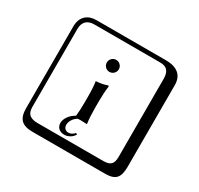

<svg xmlns="http://www.w3.org/2000/svg" viewBox="-195 -992 1490 1441"><g transform="rotate(30 550.0 -271.0)"><path d="M467 112Q436 112 417 95Q398 78 398 48Q398 21 418.5 -8.5Q439 -38 473 -56Q479 -105 479 -180V-221Q479 -309 471 -353L473 -355Q532 -359 568 -374Q575 -374 575 -366Q567 -305 567 -233V-180Q567 -101 575 -44L573 -42Q548 -44 523 -44Q512 -44 496 -43Q472 -30 457.5 -6.5Q443 17 443 39Q443 58 454.5 70.5Q466 83 486 83Q514 83 538 56L550 62Q537 86 513.5 99Q490 112 467 112ZM249 -718Q204 -718 180 -694Q156 -670 156 -625V53Q156 97 179.5 116.5Q203 136 249 136H821Q866 136 885 117Q904 98 904 53V-625Q904 -671 884.5 -694.5Q865 -718 821 -718ZM1000 84Q1000 153 973.5 182.5Q947 212 881 212H249Q181 212 150.5 181.5Q120 151 120 84V-625Q120 -687 154 -720.5Q188 -754 249 -754H851Q921 -754 960.5 -722Q1000 -690 1000 -625ZM577 -518Q577 -504 570 -492Q563 -480 551 -473Q539 -466 525 -466Q503 -466 488 -481.5Q473 -497 473 -518Q473 -539 488 -554.5Q503 -570 525 -570Q547 -570 562 -554.5Q577 -539 577 -518Z"/></g></svg>

Font: Libertinus Keyboard
Style: Regular
Weight: 700
Designer: Philipp H. Poll
Foundry: Khaled Hosny
Version: Version 6.7